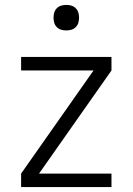

<svg xmlns="http://www.w3.org/2000/svg" viewBox="-20 -762 540 782"><path d="M66 0V-55L361 -475H66V-530H434V-475L139 -55H434V0ZM250 -638Q239 -638 229 -641Q219 -644 211.5 -651.5Q204 -659 201 -669Q198 -679 198 -690Q198 -701 201 -711Q204 -721 211.5 -728.5Q219 -736 229 -739Q239 -742 250 -742Q261 -742 271 -739Q281 -736 288.5 -728.5Q296 -721 299 -711Q302 -701 302 -690Q302 -679 299 -669Q296 -659 288.5 -651.5Q281 -644 271 -641Q261 -638 250 -638Z"/></svg>

Font: Iosevka Term Light
Style: Regular
Weight: 300
Monospace: yes
Designer: Belleve Invis
Foundry: Belleve Invis
Version: Version 9.0.1; ttfautohint (v1.8.3)